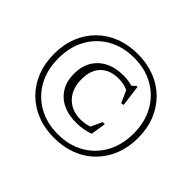

<svg xmlns="http://www.w3.org/2000/svg" viewBox="-155 -901 1126 1126"><g transform="rotate(45 408.0 -338.0)"><path d="M407.5 -686Q485 -686 549 -661Q613 -636 659.5 -589.8Q706 -543.5 731.5 -479.8Q757 -416 757 -338Q757 -261 731.5 -197Q706 -133 659.5 -86.5Q613 -40 549 -15Q485 10 407.5 10Q330.5 10 266.5 -15Q202.5 -40 156 -86.5Q109.5 -133 84.2 -197Q59 -261 59 -338Q59 -416 84.2 -479.8Q109.5 -543.5 156 -589.8Q202.5 -636 266.5 -661Q330.5 -686 407.5 -686ZM407.5 -655Q316 -655 245.5 -615.2Q175 -575.5 135.2 -504.2Q95.5 -433 95.5 -338Q95.5 -243.5 135.2 -172Q175 -100.5 245.5 -60.8Q316 -21 407.5 -21Q500 -21 570.2 -60.8Q640.5 -100.5 680.2 -172Q720 -243.5 720 -338Q720 -433 680.2 -504.2Q640.5 -575.5 570.2 -615.2Q500 -655 407.5 -655ZM438.5 -176Q460.5 -176 484 -180.5Q507.5 -185 528.5 -195.5L501.5 -166L544 -257.5H561.5L547 -164Q523.5 -154.5 493.5 -149.5Q463.5 -144.5 433.5 -144.5Q372 -144.5 324.8 -167.2Q277.5 -190 250.8 -233.8Q224 -277.5 224 -339.5Q224 -400 249.8 -444.2Q275.5 -488.5 323.5 -513Q371.5 -537.5 437 -537.5Q461 -537.5 482.8 -533.8Q504.5 -530 529.5 -522H507L533.5 -547.5H542.5L559.5 -415.5L542.5 -412L500 -509L526 -479.5Q499.5 -493.5 477.5 -499Q455.5 -504.5 429.5 -504.5Q359 -504.5 318.5 -464Q278 -423.5 278 -347.5Q278 -293 299.2 -254.5Q320.5 -216 356.8 -196Q393 -176 438.5 -176Z"/></g></svg>

Font: Newsreader 16pt Light
Style: Regular
Weight: 300
Designer: Hugues Gentile
Foundry: Production Type
Version: Version 1.003